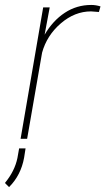

<svg xmlns="http://www.w3.org/2000/svg" viewBox="-52 -558 424 772"><path d="M345.7 -509.8 314 -512.2Q248.5 -512.2 192.4 -463.9Q136.2 -415.5 117.2 -346.2L57.1 0H30.8L121.6 -528.3H147.9L127.4 -418.5Q160.6 -475.1 208.5 -506.6Q256.3 -538.1 314.9 -538.1Q333.5 -538.1 352.1 -532.2ZM44.9 76.2Q32.2 146.5 -15.6 194.3L-32.2 177.7Q7.3 129.9 18.1 77.1L24.9 38.6H50.8Z"/></svg>

Font: Roboto Thin
Style: Italic
Weight: 250
Italic angle: -12°
Designer: Google
Version: Version 2.134; 2016